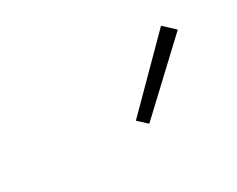

<svg xmlns="http://www.w3.org/2000/svg" viewBox="-43 -918 585 474"><g transform="rotate(-30 250.0 -681.5)"><path d="M281 -584 256 -607 427 -779 458 -750Z"/></g></svg>

Font: iosevka_custom_sans_ss08 XLt
Style: Italic
Weight: 200
Italic angle: -10°
Designer: Belleve Invis
Foundry: Belleve Invis
Version: Version 10.3.0; ttfautohint (v1.8.3)